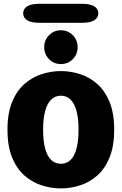

<svg xmlns="http://www.w3.org/2000/svg" viewBox="-20 -1010 659 1040"><path d="M310 10.5Q257 10.5 205.8 -6Q154.5 -22.5 112.5 -59.2Q70.5 -96 45.5 -157.2Q20.5 -218.5 20.5 -307.5Q20.5 -396.5 45.5 -457.5Q70.5 -518.5 112.5 -555.2Q154.5 -592 205.8 -608.5Q257 -625 310 -625Q362.5 -625 413.8 -608.5Q465 -592 506.8 -555.2Q548.5 -518.5 573.5 -457.5Q598.5 -396.5 598.5 -307.5Q598.5 -218.5 573.5 -157.2Q548.5 -96 506.8 -59.2Q465 -22.5 413.8 -6Q362.5 10.5 310 10.5ZM310 -123Q341.5 -123 362.8 -144.2Q384 -165.5 394.8 -206.8Q405.5 -248 405.5 -307.5Q405.5 -366.5 394.8 -407.5Q384 -448.5 362.8 -470Q341.5 -491.5 310 -491.5Q278 -491.5 256.5 -470Q235 -448.5 224.2 -407.5Q213.5 -366.5 213.5 -307.5Q213.5 -248 224.2 -206.8Q235 -165.5 256.5 -144.2Q278 -123 310 -123ZM310 -663Q272 -663 245.8 -689.5Q219.5 -716 219.5 -754.5Q219.5 -793 245.8 -819.5Q272 -846 310 -846Q348 -846 374.2 -819.5Q400.5 -793 400.5 -754.5Q400.5 -716 374.2 -689.5Q348 -663 310 -663ZM105.5 -938Q105.5 -961.5 126.8 -975.5Q148 -989.5 195.5 -989.5H422.5Q470 -989.5 491.2 -975.5Q512.5 -961.5 512.5 -938Q512.5 -914.5 491.2 -900.5Q470 -886.5 422.5 -886.5H195.5Q148 -886.5 126.8 -900.5Q105.5 -914.5 105.5 -938Z"/></svg>

Font: Sono ExtraLight Monospace ExtraBold
Style: Regular
Weight: 800
Version: Version 2.112